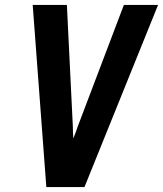

<svg xmlns="http://www.w3.org/2000/svg" viewBox="-20 -755 658 775"><path d="M321 0H167L112 -735H250L274 -245Q274 -233 274.5 -220.5Q275 -208 276 -196Q281 -208 285.5 -220.5Q290 -233 294 -245L480 -735H618Z"/></svg>

Font: Iosevka Aile Extrabold
Style: Italic
Weight: 800
Italic angle: -9°
Designer: Belleve Invis
Foundry: Belleve Invis
Version: Version 31.1.0; ttfautohint (v1.8.4)